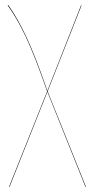

<svg xmlns="http://www.w3.org/2000/svg" viewBox="-20 -538 369 746"><path d="M165 -183.1 314 188H312L164.1 -181.2L17.1 188H15.1L163.1 -183.1Q115.2 -320.8 80.6 -394.3Q45.9 -467.8 9.8 -517.1L12.2 -518.1Q47.9 -468.3 82.5 -394.5Q117.2 -320.8 164.1 -185.1L294.9 -517.1H296.9Z"/></svg>

Font: Fira Sans Compressed Two
Style: Regular
Weight: 100
Width: 1
Designer: Carrois Corporate & Edenspiekermann AG
Foundry: Carrois Corporate GbR & Edenspiekermann AG
Version: Version 4.203;PS 004.203;hotconv 1.0.88;makeotf.lib2.5.64775